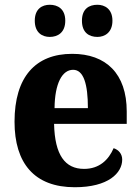

<svg xmlns="http://www.w3.org/2000/svg" viewBox="-20 -776 589 806"><path d="M389 -621C419 -621 452 -639 452 -689C452 -739 419 -756 389 -756C354 -756 324 -739 324 -689C324 -639 354 -621 389 -621ZM189 -621C222 -621 254 -639 254 -689C254 -739 222 -756 189 -756C157 -756 126 -739 126 -689C126 -639 157 -621 189 -621ZM294 10C435 10 493 -50 493 -106C493 -130 478 -147 457 -154C436 -105 397 -67 333 -67C253 -67 210 -125 207 -256H512V-308C512 -467 425 -550 283 -550C129 -550 41 -453 41 -265C41 -91 124 10 294 10ZM349 -322H209C210 -426 241 -483 287 -483C331 -483 349 -423 349 -322Z"/></svg>

Font: Noto Serif Bengali SemiCondensed ExtraBold
Style: Regular
Weight: 800
Width: 4
Designer: Juan Bruce, Universal Thirst, Indian Type Foundry and the Monotype Design Team.
Foundry: Monotype Imaging Inc.
Version: Version 2.003